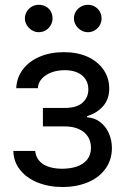

<svg xmlns="http://www.w3.org/2000/svg" viewBox="-20 -749 507 780"><path d="M232.4 -63.5Q266.6 -63.5 293 -72.8Q319.3 -82 334.5 -101.1Q349.6 -120.1 349.6 -148.4Q349.6 -174.8 336.9 -194.3Q324.2 -213.9 300.3 -224.6Q276.4 -235.4 244.1 -235.4H154.3V-310.5H244.1Q291 -310.5 314.9 -331.5Q338.9 -352.5 338.9 -385.7Q338.9 -409.2 327.6 -426.8Q316.4 -444.3 294.9 -454.1Q273.4 -463.9 243.2 -463.9Q212.9 -463.9 188.5 -454.6Q164.1 -445.3 149.4 -428.7Q134.8 -412.1 133.8 -390.6H45.9Q47.9 -433.6 72.8 -466.8Q97.7 -500 141.1 -518.6Q184.6 -537.1 239.3 -537.1Q294.9 -537.1 336.4 -518.1Q377.9 -499 400.9 -465.3Q423.8 -431.6 423.8 -389.6Q423.8 -346.7 399.4 -318.4Q375 -290 334 -277.3V-272.5Q364.3 -270.5 386.7 -253.4Q409.2 -236.3 421.9 -208.5Q434.6 -180.7 434.6 -147.5Q434.6 -100.6 409.2 -64.5Q383.8 -28.3 337.9 -8.8Q292 10.7 233.4 10.7Q177.7 10.7 132.3 -7.8Q86.9 -26.4 61 -59.6Q35.2 -92.8 34.2 -135.7H123Q125 -113.3 138.7 -96.7Q152.3 -80.1 176.8 -71.8Q201.2 -63.5 232.4 -63.5ZM81.1 -673.8Q81.1 -689.5 88.9 -702.1Q96.7 -714.8 109.4 -722.2Q122.1 -729.5 136.7 -729.5Q153.3 -729.5 166 -722.7Q178.7 -715.8 186 -703.1Q193.4 -690.4 193.4 -673.8Q193.4 -659.2 186 -646.5Q178.7 -633.8 166 -626Q153.3 -618.2 136.7 -618.2Q123 -618.2 109.9 -626Q96.7 -633.8 88.9 -647Q81.1 -660.2 81.1 -673.8ZM280.3 -673.8Q280.3 -689.5 288.1 -702.1Q295.9 -714.8 309.1 -722.2Q322.3 -729.5 336.9 -729.5Q352.5 -729.5 365.2 -722.2Q377.9 -714.8 385.3 -702.1Q392.6 -689.5 392.6 -673.8Q392.6 -659.2 385.3 -646.5Q377.9 -633.8 365.2 -626Q352.5 -618.2 336.9 -618.2Q322.3 -618.2 309.1 -626Q295.9 -633.8 288.1 -647Q280.3 -660.2 280.3 -673.8Z"/></svg>

Font: Pretendard JP Variable
Style: Regular
Weight: 400
Designer: Base glyphs from Inter by Rasmus Andersson; Hangul glyphs from Noto Sans CJK(Source Han Sans) by Jang Soo-young and Kang
Foundry: Kil Hyung-jin
Version: Version 1.307;Glyphs 3.2 (3192)